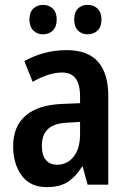

<svg xmlns="http://www.w3.org/2000/svg" viewBox="-20 -759 527 789"><path d="M255 -553Q425 -553 425 -363V0H340L320 -74H317Q290 -31 257 -10.5Q224 10 172 10Q104 10 69 -38Q34 -86 34 -157Q34 -240 85.5 -284Q137 -328 236 -332L309 -335V-361Q309 -413 290.5 -437Q272 -461 235 -461Q207 -461 177 -451Q147 -441 114 -423L80 -508Q117 -529 161 -541Q205 -553 255 -553ZM260 -255Q203 -253 177.5 -229Q152 -205 152 -161Q152 -120 169 -101Q186 -82 215 -82Q256 -82 282.5 -115Q309 -148 309 -208V-258ZM101 -679Q101 -709 117 -724Q133 -739 157 -739Q181 -739 197 -723.5Q213 -708 213 -679Q213 -649 197 -633.5Q181 -618 157 -618Q133 -618 117 -633.5Q101 -649 101 -679ZM285 -679Q285 -709 300.5 -724Q316 -739 340 -739Q365 -739 381 -723.5Q397 -708 397 -679Q397 -649 381 -633.5Q365 -618 340 -618Q316 -618 300.5 -633.5Q285 -649 285 -679Z"/></svg>

Font: Noto Sans Georgian Condensed SemiBold
Style: Regular
Weight: 600
Width: 3
Designer: Monotype Design Team, Akaki Razmadze
Foundry: Google LLC
Version: Version 2.005; ttfautohint (v1.8.4.7-5d5b)